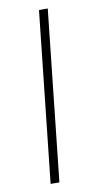

<svg xmlns="http://www.w3.org/2000/svg" viewBox="-85 -780 431 820"><g transform="rotate(-10 130.0 -370.0)"><path d="M146 -740H184L104 0H66Z"/></g></svg>

Font: Exetegue Light
Style: Regular
Weight: 300
Designer: Fábio Duarte Martins
Foundry: Fábio Duarte Martins
Version: Version 0.001